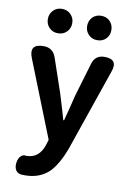

<svg xmlns="http://www.w3.org/2000/svg" viewBox="-108 -865 790 1155"><g transform="rotate(10 287.0 -287.5)"><path d="M128 225Q110 225 102 224Q76 219 68 196Q60 176 67 147Q72 128 84 117Q97 104 115 108Q116 108 117 108Q194 108 222 23L232 -10L48 -474Q13 -560 105 -560Q162 -560 181 -505L251 -300Q262 -266 283 -195Q293 -160 298 -142H303Q310 -168 323.5 -221Q337 -274 343 -300L404 -505Q420 -560 477 -560Q562 -560 533 -480L461 -271L362 17Q323 123 274 171Q217 225 128 225ZM175 -651Q143 -651 122 -672.5Q101 -694 101 -725.5Q101 -757 122 -778.5Q143 -800 175 -800Q209 -800 229 -778Q250 -757 250 -725.5Q250 -694 229 -672.5Q208 -651 175 -651ZM415 -651Q383 -651 362 -672.5Q341 -694 341 -725.5Q341 -757 361.5 -778.5Q382 -800 415 -800Q448 -800 468.5 -778.5Q489 -757 489 -725Q489 -693 469 -673Q449 -651 415 -651Z"/></g></svg>

Font: GenSenRounded TW B
Style: Regular
Weight: 700
Version: Version 1.501;PS 1;hotconv 16.6.51;makeotf.lib2.5.65220